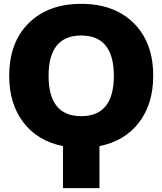

<svg xmlns="http://www.w3.org/2000/svg" viewBox="-20 -760 846 1000"><path d="M778 -365Q778 -218 703.5 -121.5Q629 -25 498 1V220H308V1Q177 -25 102.5 -121.5Q28 -218 28 -365Q28 -539 129.5 -639.5Q231 -740 403 -740Q575 -740 676.5 -639.5Q778 -539 778 -365ZM233 -365Q233 -155 403 -155Q573 -155 573 -365Q573 -575 403 -575Q233 -575 233 -365Z"/></svg>

Font: Mplus 1p Black
Style: Regular
Weight: 900
Version: Version 1.061